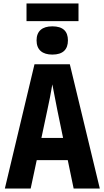

<svg xmlns="http://www.w3.org/2000/svg" viewBox="-20 -1088 603 1108"><path d="M133 -966H433V-1068H133ZM282 -773C344 -773 372 -803 372 -855C372 -908 343 -936 282 -936C223 -936 191 -908 191 -855C191 -800 225 -773 282 -773ZM8 0H157L192 -164H371L405 0H556L383 -717H179ZM253 -452C263 -497 275 -557 282 -601C290 -557 302 -497 311 -452L344 -292H219Z"/></svg>

Font: Noto Sans Mono SemiCondensed ExtraBold
Style: Regular
Weight: 800
Width: 4
Designer: Monotype Design Team
Foundry: Monotype Imaging Inc.
Version: Version 2.014